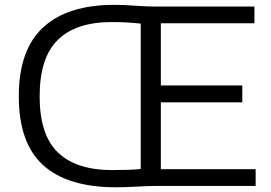

<svg xmlns="http://www.w3.org/2000/svg" viewBox="-20 -767 1118 792"><path d="M457.5 5.5Q259 5.5 158.2 -85.5Q57.5 -176.5 57.5 -370Q57.5 -561 158 -654Q258.5 -747 451.5 -747Q493.5 -747 537.8 -743.5Q582 -740 620.5 -740H1029.5V-671H643.5V-414.5H979.5V-345H643.5V-69H1034.5V0H627Q591 0 544.5 2.8Q498 5.5 457.5 5.5ZM442.5 -65.5Q480 -65.5 509 -66.5Q538 -67.5 560.5 -70V-669.5Q531 -673 502.5 -674.5Q474 -676 440.5 -676Q293 -676 218.2 -602.2Q143.5 -528.5 143.5 -369.5Q143.5 -210.5 219 -138Q294.5 -65.5 442.5 -65.5Z"/></svg>

Font: Encode Sans SmExp
Style: Regular
Weight: 400
Width: 6
Designer: Multiple Designers
Foundry: Impallari Type
Version: Version 3.002; ttfautohint (v1.8.3) -l 8 -r 50 -G 200 -x 14 